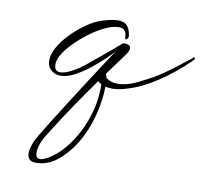

<svg xmlns="http://www.w3.org/2000/svg" viewBox="-78 -372 929 872"><g transform="rotate(10 386.0 64.0)"><path d="M141 415Q102 415 102 377Q102 360 110.5 336Q119 312 138 282Q152 258 176 219.5Q200 181 230 134Q260 87 292 37Q324 -13 355 -60.5Q386 -108 411 -146Q398 -131 372 -106Q346 -81 313.5 -55.5Q281 -30 247 -12Q213 6 183 6Q153 6 134 -16Q121 -30 121 -54Q121 -82 139.5 -115Q158 -148 188.5 -179.5Q219 -211 254.5 -236Q290 -261 324 -272Q371 -287 398 -287Q427 -287 440.5 -271.5Q454 -256 458 -227V-224Q458 -217 454.5 -212.5Q451 -208 448 -208Q443 -208 443 -216Q443 -221 441.5 -230.5Q440 -240 432.5 -248.5Q425 -257 407 -257Q382 -257 350 -243Q318 -229 285 -205.5Q252 -182 223 -154.5Q194 -127 175 -100Q156 -73 153 -52Q152 -49 152 -46Q152 -43 152 -41Q152 -23 159.5 -16Q167 -9 179 -9Q197 -9 220.5 -20Q244 -31 264 -45Q284 -59 292 -66Q324 -93 364 -125.5Q404 -158 435 -186Q440 -189 446 -189Q460 -189 469 -182Q473 -178 473 -172Q473 -159 463 -145Q447 -123 427.5 -96Q408 -69 385 -38Q388 -32 391 -20Q413 -3 446 -3Q468 -3 495.5 -11Q523 -19 557 -38Q601 -59 645 -89Q689 -119 725 -149Q736 -158 745 -164Q754 -170 764 -180Q766 -181 769 -181Q772 -181 772 -178Q772 -175 768 -170Q762 -163 741.5 -144Q721 -125 691.5 -101Q662 -77 627 -54Q592 -31 557 -14Q544 -7 521 1.5Q498 10 473 16.5Q448 23 425 23Q405 23 393 19Q393 60 384.5 107.5Q376 155 359.5 201.5Q343 248 319 287Q285 343 240 379Q195 415 141 415ZM160 395Q186 392 227.5 358Q269 324 306 263Q335 216 355 150Q375 84 373 12Q364 8 356 1Q317 56 270.5 124Q224 192 171 277Q153 305 145 328Q137 351 137 367Q137 397 160 395Z"/></g></svg>

Font: WindSong
Style: Regular
Weight: 400
Designer: Robert E. Leuschke
Foundry: Robert E. Leuschke
Version: Version 1.010; ttfautohint (v1.8.3)